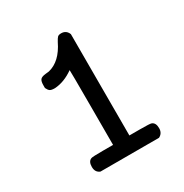

<svg xmlns="http://www.w3.org/2000/svg" viewBox="-147 -739 820 855"><g transform="rotate(-30 262.5 -311.5)"><path d="M137 -424Q119 -424 112 -429Q105 -434 99 -447V-461Q99 -482 106 -490Q113 -498 133 -500Q147 -502 151 -502Q213 -517 251 -596Q259 -611 264.5 -616.5Q270 -622 283 -622Q309 -622 319 -597V-76H373Q426 -76 432 -73Q450 -66 450 -38Q450 -12 428 -1H127Q104 -10 104 -38Q104 -66 122 -73Q128 -76 181 -76H235V-269Q235 -461 234 -461Q186 -427 137 -424Z"/></g></svg>

Font: MathJax_Typewriter
Style: Regular
Weight: 400
Version: Version 1.1